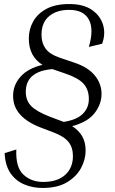

<svg xmlns="http://www.w3.org/2000/svg" viewBox="-20 -710 573 953"><path d="M405 37Q405 82 382 124.5Q359 167 312 195Q265 223 191 223Q144 223 102 206Q60 189 33 151Q6 113 3 50L61 32Q57 120 96 156.5Q135 193 194 193Q265 193 303.5 158Q342 123 342 65Q342 22 320 -5.5Q298 -33 245 -53L182 -77Q116 -102 80.5 -141Q45 -180 45 -234Q45 -289 83 -330.5Q121 -372 191 -388Q123 -430 123 -519Q123 -564 144.5 -603Q166 -642 210.5 -666Q255 -690 324 -690Q394 -690 436 -661Q478 -632 491.5 -587Q505 -542 487 -493L421 -477Q447 -565 421 -613Q395 -661 323 -661Q261 -661 223.5 -629.5Q186 -598 186 -537Q186 -497 206 -469Q226 -441 278 -423L349 -399Q416 -377 450 -336Q484 -295 484 -244Q484 -193 449.5 -148.5Q415 -104 338 -84Q371 -63 388 -33.5Q405 -4 405 37ZM227 -131 296 -105Q361 -115 391 -145Q421 -175 421 -218Q421 -265 395 -294Q369 -323 304 -345L240 -367Q108 -356 108 -254Q108 -211 135 -183.5Q162 -156 227 -131Z"/></svg>

Font: Inria Serif Light
Style: Italic
Weight: 300
Italic angle: -10°
Designer: Black Foundry Team
Foundry: Black Foundry
Version: Version 1.000; ttfautohint (v1.8.3)